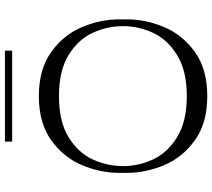

<svg xmlns="http://www.w3.org/2000/svg" viewBox="-62 -820 881 798"><g transform="rotate(-90 379.0 -420.5)"><path d="M698 -334Q698 -256 666 -179.5Q634 -103 562.5 -51.5Q491 0 379 0Q267 0 195.5 -51.5Q124 -103 92 -179.5Q60 -256 60 -334V-366Q60 -444 92 -520.5Q124 -597 195.5 -648.5Q267 -700 379 -700Q491 -700 562.5 -648.5Q634 -597 666 -520.5Q698 -444 698 -366ZM379 -85.1Q484.8 -85.1 549.9 -125.7Q615.1 -166.2 642.5 -226.3Q669.9 -286.4 669.9 -349Q669.9 -414.8 642.5 -475.4Q615.1 -536 550.2 -576.2Q485.4 -616.4 379 -616.4Q272.6 -616.4 207.8 -576.2Q142.9 -536 115.5 -475.4Q88.1 -414.8 88.1 -349Q88.1 -286.4 115.5 -226.3Q142.9 -166.2 208.1 -125.7Q273.2 -85.1 379 -85.1ZM190 -811V-841H568V-811Z"/></g></svg>

Font: Space Cowgirl
Style: Regular
Weight: 400
Designer: Valery Marier
Foundry: Valery Marier
Version: Version 1.000